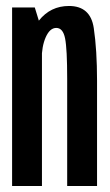

<svg xmlns="http://www.w3.org/2000/svg" viewBox="-20 -623 368 643"><path d="M20.5 0H120.5V-520L96.5 -598H20.5ZM205 0H305V-352.5Q305 -455.5 294 -529.2Q283 -603 211 -603Q149 -603 110.2 -554Q71.5 -505 71.5 -436.5L119.5 -421.5Q119.5 -467.5 133.2 -498.5Q147 -529.5 168.5 -529.5Q191 -529.5 198 -494.2Q205 -459 205 -359.5Z"/></svg>

Font: Anybody ExtraCondensed Medium
Style: Regular
Weight: 500
Width: 2
Version: Version 1.113;gftools[0.9.25]